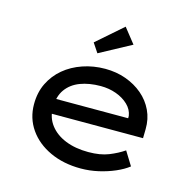

<svg xmlns="http://www.w3.org/2000/svg" viewBox="-113 -897 1033 1023"><g transform="rotate(15 403.5 -386.0)"><path d="M419 10Q324 10 249.5 -24.5Q175 -59 133 -119.5Q91 -180 91 -257Q91 -322 116 -373Q141 -424 184.5 -460.5Q228 -497 286.5 -517Q345 -537 410 -537Q471 -537 524 -518Q577 -499 617 -465Q657 -431 679 -384.5Q701 -338 700 -282L699 -232H180L157 -314H610L595 -303V-327Q590 -361 563 -387Q536 -413 496 -427.5Q456 -442 410 -442Q347 -442 298 -423.5Q249 -405 221 -366Q193 -327 193 -264Q193 -210 224 -169.5Q255 -129 309.5 -107Q364 -85 436 -85Q502 -85 548 -103.5Q594 -122 629 -146L676 -70Q648 -48 606.5 -30Q565 -12 517 -1Q469 10 419 10ZM347 -606 313 -657 456 -782 521 -700Z"/></g></svg>

Font: Lexend Mega
Style: Regular
Weight: 400
Designer: Bonnie Shaver-Troup, Thomas Jockin
Foundry: Lexend
Version: Version 1.007